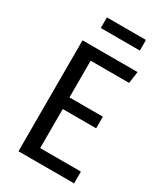

<svg xmlns="http://www.w3.org/2000/svg" viewBox="-226 -1022 960 1115"><g transform="rotate(30 254.5 -465.0)"><path d="M410 -859V-930H148V-859ZM461 -744H92V0H465V-79H192V-341H416V-419H192V-665H450Z"/></g></svg>

Font: Glow Sans SC Condensed Medium
Style: Regular
Weight: 600
Width: 3
Designer: Ryoko NISHIZUKA (kana, bopomofo & ideographs); Paul D. Hunt (Latin, Greek & Cyrillic); Sandoll Communications, Soo-young
Version: Version 0.93